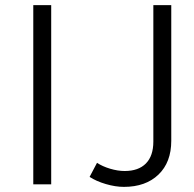

<svg xmlns="http://www.w3.org/2000/svg" viewBox="-20 -720 759 750"><path d="M110 -700H180V0H110ZM330 -29 359 -84Q380 -70 410 -61Q440 -52 467 -52Q521 -52 550 -81.5Q579 -111 579 -167V-700H649V-170Q649 -86 599 -38Q549 10 464 10Q431 10 393.5 -1Q356 -12 330 -29Z"/></svg>

Font: Niramit Light
Style: Regular
Weight: 300
Designer: Katatrad Aksorn Co.,Ltd.
Foundry: Cadson Demak Co.,Ltd.
Version: Version 1.000; ttfautohint (v1.6)